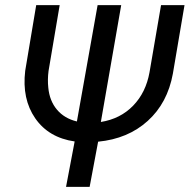

<svg xmlns="http://www.w3.org/2000/svg" viewBox="-20 -731 742 751"><path d="M374.5 -253.9Q450.7 -266.1 500.7 -317.6Q550.8 -369.1 564.9 -448.7L609.9 -710.9H701.7L656.2 -442.9Q635.3 -328.1 557.9 -258.1Q480.5 -188 363.8 -176.8L330.6 0H238.3L272 -177.7Q170.4 -192.4 117.9 -268.1Q65.4 -343.8 78.6 -454.1L121.6 -710.9H213.4L169.9 -453.6Q165.5 -419.9 168.9 -388.2Q173.8 -336.4 202.9 -302Q231.9 -267.6 280.8 -255.9L361.8 -710.9H454.1Z"/></svg>

Font: Roboto
Style: Italic
Weight: 400
Italic angle: -12°
Designer: Google
Version: Version 2.134; 2016; ttfautohint (v1.6)